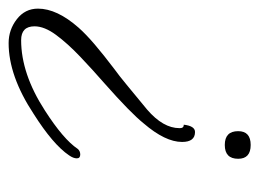

<svg xmlns="http://www.w3.org/2000/svg" viewBox="-98 -483 601 445"><g transform="rotate(-90 202.5 -260.5)"><path d="M119 -109Q96 -109 96 -139Q96 -178 139 -228Q163 -258 232 -319Q263 -346 293.5 -375Q324 -404 344 -431Q364 -458 364 -481Q364 -512 332 -512Q254 -512 169 -457Q102 -414 80 -381Q75 -375 67 -375Q58 -375 58 -383Q58 -391 65 -401Q90 -438 161 -483Q249 -541 325 -541Q356 -541 380.5 -522Q405 -503 405 -473Q405 -429 361 -379Q346 -362 322 -341.5Q298 -321 265 -296Q251 -286 228 -267L171 -220Q128 -183 128 -145V-144Q128 -135 136 -135Q133 -109 119 -109ZM89 20Q57 20 57 -9Q57 -40 89 -40Q121 -40 121 -9Q121 20 89 20Z"/></g></svg>

Font: Lovers Quarrel
Style: Regular
Weight: 400
Designer: Robert E. Leuschke
Foundry: Robert E. Leuschke
Version: Version 1.010; ttfautohint (v1.8.3)